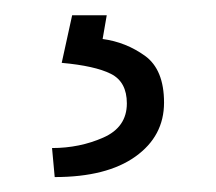

<svg xmlns="http://www.w3.org/2000/svg" viewBox="-20 -20 284 252"><path d="M74.7 0H120.1L114.7 31.2Q145 35.2 170.2 53.2Q195.3 71.3 195.3 114.7Q195.3 158.7 157.7 185.5Q120.1 212.4 51.8 212.4L48.3 174.3Q84.5 174.3 115.5 160.6Q146.5 147 146.5 115.7Q146.5 87.4 125.5 76.9Q104.5 66.4 61 62.5Z"/></svg>

Font: Vazirmatn UI ExtraLight
Style: Regular
Weight: 200
Designer: Saber Rastikerdar
Foundry: Saber Rastikerdar
Version: Version 33.003